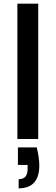

<svg xmlns="http://www.w3.org/2000/svg" viewBox="-20 -760 304 1050"><path d="M189 -740V0H75V-740ZM181 46Q195 104 195 145Q195 207 166.5 238.5Q138 270 82 270V220Q107 220 119 206Q131 192 131 163V142H78V46Z"/></svg>

Font: Poppins-Tabular Medium
Style: Regular
Weight: 500
Designer: Ninad Kale (Devanagari), Jonny Pinhorn (Latin)
Foundry: Indian Type Foundry
Version: Version 4.004